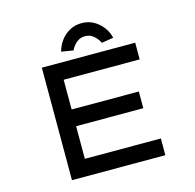

<svg xmlns="http://www.w3.org/2000/svg" viewBox="-125 -1026 1173 1154"><g transform="rotate(-15 461.5 -448.5)"><path d="M182 0V-700H763V-596H290V-104H763V0ZM241 -307V-411H708V-307ZM393 -751 319 -763Q328 -799 350.5 -829.5Q373 -860 406.5 -878.5Q440 -897 481 -897Q523 -897 556 -878.5Q589 -860 612 -829.5Q635 -799 643 -763L569 -751Q558 -776 535 -796Q512 -816 481 -816Q450 -816 427 -796Q404 -776 393 -751Z"/></g></svg>

Font: Lexend Zetta
Style: Regular
Weight: 400
Designer: Bonnie Shaver-Troup, Thomas Jockin
Foundry: Lexend
Version: Version 1.007